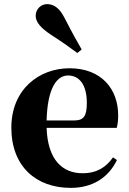

<svg xmlns="http://www.w3.org/2000/svg" viewBox="-20 -894 626 931"><path d="M376 -654C355 -691 333 -729 293 -807C269 -854 242 -874 208 -874C181 -874 153 -852 153 -817C153 -786 180 -757 225 -727C291 -684 323 -661 355 -637ZM323 17C427 17 505 -31 547 -118L528 -131C495 -84 451 -54 380 -54C283 -54 211 -119 206 -274H546C551 -293 553 -310 553 -335C553 -462 472 -563 317 -563C170 -563 35 -461 35 -275C35 -88 154 17 323 17ZM206 -310C210 -466 255 -528 310 -528C364 -528 401 -484 401 -395C401 -333 387 -310 341 -310Z"/></svg>

Font: Noto Serif SC Black
Style: Regular
Weight: 900
Designer: Ryoko NISHIZUKA 西塚涼子 (kana & ideographs); Frank Grießhammer (Latin, Greek & Cyrillic); Wenlong ZHANG 张文龙 (bopomofo); San
Foundry: Adobe
Version: Version 2.001;hotconv 1.1.0;makeotfexe 2.6.0